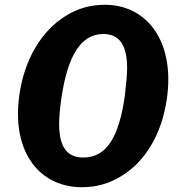

<svg xmlns="http://www.w3.org/2000/svg" viewBox="-20 -773 748 802"><path d="M418 -753C359 -753 305 -738 255 -707C154 -645 82 -526 61 -377C57 -349 55 -322 55 -297C55 -111 161 9 323 9C382 9 436 -6 486 -37C586 -97 656 -212 677 -361C681 -389 683 -416 683 -442C683 -629 577 -753 418 -753ZM328 -115C261 -115 227 -158 227 -255C227 -283 230 -318 236 -360C263 -547 321 -631 412 -631C477 -631 511 -587 511 -488C511 -467 508 -430 502 -377C477 -193 421 -115 328 -115Z"/></svg>

Font: Libre Franklin
Style: Bold Italic
Weight: 700
Italic angle: -8°
Designer: Pablo Impallari, Rodrigo Fuenzalida
Foundry: Impallari Type
Version: Version 1.002; ttfautohint (v1.5)